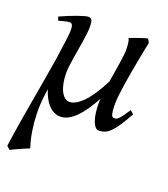

<svg xmlns="http://www.w3.org/2000/svg" viewBox="-130 -549 773 885"><g transform="rotate(20 256.5 -106.5)"><path d="M499 -105Q478.5 -67.4 462.4 -43.2Q446.3 -19 432.1 -4.9Q418 9.3 404.1 14.6Q390.1 20 375 20Q364.7 20 356.7 10Q348.6 0 343 -16.4Q337.4 -32.7 334.7 -54.2Q332 -75.7 332 -99.1Q332 -104 332.3 -109.4Q332.5 -114.7 333 -120.6Q315.9 -89.4 298.3 -63.5Q280.8 -37.6 262.5 -19Q244.1 -0.5 225.1 9.8Q206.1 20 186 20Q169.9 20 155.3 12.9Q140.6 5.9 128.4 -7.1Q116.2 -20 106.4 -38.3Q96.7 -56.6 89.8 -79.1Q88.9 -72.3 87.9 -65.4Q86.9 -58.6 85.9 -50.8Q79.1 -0.5 80.6 43.2Q82 86.9 87.2 120.6Q92.3 154.3 98.4 176.5Q104.5 198.7 106.9 205.1Q99.6 208 87.4 213.1Q75.2 218.3 62 224.1Q48.8 230 37.1 235.6Q25.4 241.2 19.5 244.1L3.4 230Q6.8 202.1 12.5 166.5Q18.1 130.9 24.7 90.8Q31.2 50.8 38.8 8.3Q46.4 -34.2 53.5 -75.9Q60.5 -117.7 67.1 -156.5Q73.7 -195.3 79.1 -228Q81.1 -247.1 84.2 -266.8Q87.4 -286.6 89.8 -305.2Q92.3 -323.7 94.2 -340.8Q96.2 -357.9 96.2 -371.1Q96.2 -382.3 94.7 -388.9Q93.3 -395.5 90.6 -398.7Q87.9 -401.9 84.5 -402.8Q81.1 -403.8 77.1 -403.8Q72.8 -403.8 64.2 -401.9Q55.7 -399.9 47.4 -397.7Q39.1 -395.5 33 -393.8Q26.9 -392.1 26.9 -392.1L20 -410.2Q40.5 -419.4 61.3 -428Q82 -436.5 100.1 -442.9Q118.2 -449.2 131.6 -453.1Q145 -457 150.9 -457Q164.6 -457 169.2 -447.8Q173.8 -438.5 173.8 -416Q173.8 -401.9 171.6 -382.3Q169.4 -362.8 166 -341.1Q162.6 -319.3 158.7 -296.4Q154.8 -273.4 151.4 -252Q147.9 -230.5 145.8 -211.9Q143.6 -193.4 143.6 -180.2Q143.6 -153.3 147.9 -130.9Q152.3 -108.4 160.2 -92.3Q168 -76.2 178.7 -67.1Q189.5 -58.1 202.1 -58.1Q231.9 -58.1 267.8 -94.2Q303.7 -130.4 344.2 -209Q348.1 -233.4 352.3 -257.6Q356.4 -281.7 359.6 -303.5Q362.8 -325.2 365 -342.8Q367.2 -360.4 367.2 -371.1Q367.2 -386.7 365.5 -402.8Q363.8 -418.9 358.9 -428.2Q367.7 -431.6 378.2 -435.5Q388.7 -439.5 399.9 -443.4Q411.1 -447.3 422.4 -450.9Q433.6 -454.6 443.8 -457Q447.8 -451.7 450.2 -447Q452.6 -442.4 454.1 -438Q451.2 -423.8 446.3 -399.4Q441.4 -375 435.8 -345.5Q430.2 -315.9 424.6 -283.7Q418.9 -251.5 414.3 -221.2Q409.7 -190.9 406.7 -165.5Q403.8 -140.1 403.8 -124Q403.8 -102.1 405.3 -88.9Q406.7 -75.7 409.2 -68.8Q411.6 -62 414.8 -60.1Q418 -58.1 421.9 -58.1Q426.8 -58.1 431.4 -59.3Q436 -60.5 442.6 -66.4Q449.2 -72.3 458.5 -84.7Q467.8 -97.2 481.9 -119.1L499 -105Z"/></g></svg>

Font: Gentium
Style: Italic
Weight: 400
Italic angle: -7°
Designer: J. Victor Gaultney
Version: Version 1.02; 2005; OFL release